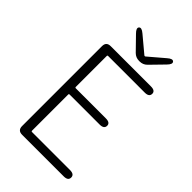

<svg xmlns="http://www.w3.org/2000/svg" viewBox="-272 -1022 1117 1117"><g transform="rotate(45 286.5 -463.5)"><path d="M142 0Q106 0 106 -36V-693Q106 -729 142 -729H473Q509 -729 509 -704Q509 -678 473 -678H171Q166 -678 166 -673V-417Q166 -412 171 -412H419Q455 -412 455 -387Q455 -361 419 -361H171Q166 -361 166 -356V-57Q166 -52 171 -52H484Q520 -52 520 -26Q520 0 484 0ZM319 -785Q292 -785 273 -804L195 -884Q170 -909 181 -922Q193 -935 220 -912L318 -830Q323 -826 328 -830L423 -911Q450 -935 462 -922Q473 -909 448 -884L370 -804Q351 -785 324 -785Z"/></g></svg>

Font: Resource Han Rounded CN Light
Style: Regular
Weight: 300
Designer: Cyano Hao (round all glyphs); Ryoko NISHIZUKA 西塚涼子 (kana, bopomofo & ideographs); Paul D. Hunt (Latin, Greek & Cyrillic)
Foundry: Cyano Hao
Version: 0.990